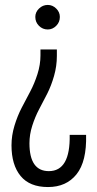

<svg xmlns="http://www.w3.org/2000/svg" viewBox="-20 -547 395 783"><path d="M211.9 -318.8Q211.9 -277.3 200.4 -237.3Q189 -197.3 172.6 -165Q156.2 -132.8 139.6 -101.6Q123 -70.3 111.6 -34.4Q100.1 1.5 100.1 37.1Q100.1 150.9 179.2 150.9Q267.1 150.9 264.2 2.9H331.1Q334 111.3 292.2 163.6Q250.5 215.8 175.8 215.8Q101.1 215.8 64 170.7Q26.9 125.5 26.9 45.9Q26.9 5.4 39.1 -34.7Q51.3 -74.7 68.6 -107.9Q85.9 -141.1 103.3 -173.8Q120.6 -206.5 132.8 -244.9Q145 -283.2 145 -320.8V-345.2H211.9ZM124 -478Q124 -497.6 139.2 -512.2Q154.3 -526.9 174.8 -526.9Q194.3 -526.9 209.2 -512.2Q224.1 -497.6 224.1 -478Q224.1 -456.5 209.2 -441.7Q194.3 -426.8 174.8 -426.8Q153.8 -426.8 138.9 -441.7Q124 -456.5 124 -478Z"/></svg>

Font: Lumene Sans Condensed
Style: Regular
Weight: 400
Width: 3
Designer: Deni Anggara
Version: Version 1.003;Glyphs 3.1.2 (3151)